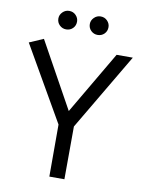

<svg xmlns="http://www.w3.org/2000/svg" viewBox="-94 -927 750 992"><g transform="rotate(10 281.5 -430.5)"><path d="M314 0 315 -277 553 -680H468L275 -351L84 -696L10 -664L235 -273V0ZM188 -764Q209 -764 223 -778Q237 -792 237 -813Q237 -832 223 -846.5Q209 -861 188 -861Q168 -861 153.5 -846.5Q139 -832 139 -813Q139 -792 153.5 -778Q168 -764 188 -764ZM353 -764Q374 -764 388 -778Q402 -792 402 -813Q402 -832 388 -846.5Q374 -861 353 -861Q333 -861 318.5 -846.5Q304 -832 304 -813Q304 -792 318.5 -778Q333 -764 353 -764Z"/></g></svg>

Font: Catamaran
Style: Regular
Weight: 400
Designer: Pria Ravichandran
Version: Version 2.000